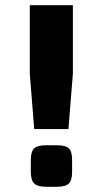

<svg xmlns="http://www.w3.org/2000/svg" viewBox="-20 -715 393 735"><path d="M259 -433 242 -221H111L94 -433V-695H259ZM157 -159H197Q231 -159 243.5 -147Q256 -135 256 -103V-57Q256 -25 243.5 -12.5Q231 0 197 0H157Q124 0 111 -12.5Q98 -25 98 -57V-103Q98 -135 111 -147Q124 -159 157 -159Z"/></svg>

Font: Exo 2 Expanded
Style: Bold
Weight: 700
Width: 7
Designer: Natanael Gama
Version: Version 1.001;PS 001.001;hotconv 1.0.70;makeotf.lib2.5.58329